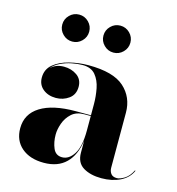

<svg xmlns="http://www.w3.org/2000/svg" viewBox="-103 -767 799 867"><g transform="rotate(15 296.0 -334.0)"><path d="M291.2 -615Q291.2 -640.9 309.8 -659.5Q328.3 -678 354.2 -678Q380.1 -678 398.7 -659.5Q417.2 -640.9 417.2 -615Q417.2 -589.1 398.7 -570.6Q380.1 -552 354.2 -552Q328.3 -552 309.8 -570.6Q291.2 -589.1 291.2 -615ZM98.7 -615Q98.7 -640.9 117.3 -659.5Q135.8 -678 161.7 -678Q187.6 -678 206.2 -659.5Q224.7 -640.9 224.7 -615Q224.7 -589.1 206.2 -570.6Q187.6 -552 161.7 -552Q135.8 -552 117.3 -570.6Q98.7 -589.1 98.7 -615ZM258.5 -252.5H330V-304.5Q330 -340.5 323 -376.8Q316 -413 295.8 -437.5Q275.5 -462 235.5 -462Q212.5 -462 185 -456.5Q157.5 -451 132.8 -439Q108 -427 92.5 -408Q117.5 -433 156 -433Q191 -433 217 -414.8Q243 -396.5 243 -362Q243 -325.5 216.5 -306.2Q190 -287 156 -287Q119.5 -287 95.5 -306.8Q71.5 -326.5 71.5 -360Q71.5 -398.5 100 -422.2Q128.5 -446 172.2 -457Q216 -468 261.5 -468Q378 -468 428.8 -422.2Q479.5 -376.5 479.5 -304.5V-47.5Q479.5 -31.5 488 -20Q496.5 -8.5 516 -8.5Q530 -8.5 551 -21.2Q572 -34 586.5 -63.5L589 -62Q573.5 -27 536 -8.5Q498.5 10 448.5 10Q397.5 10 363.8 -10.2Q330 -30.5 330 -78V-134Q320.5 -65 282.5 -27.5Q244.5 10 179 10Q114 10 75.2 -23.2Q36.5 -56.5 36.5 -113.5Q36.5 -180.5 94.2 -216.5Q152 -252.5 258.5 -252.5ZM252.5 -35.5Q284.5 -35.5 307.2 -70.8Q330 -106 330 -180.5V-249H299.5Q263 -249 240.8 -228.8Q218.5 -208.5 208.5 -180Q198.5 -151.5 198.5 -127.5Q198.5 -92 210.5 -63.8Q222.5 -35.5 252.5 -35.5Z"/></g></svg>

Font: Bodoni* 48
Style: Bold
Weight: 700
Version: Version 2.2